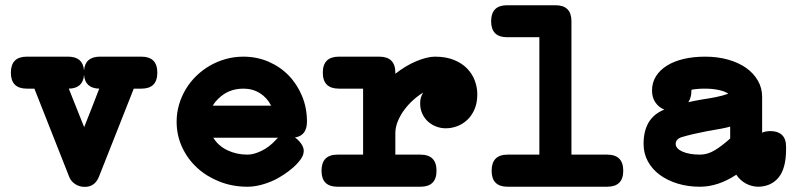

<svg xmlns="http://www.w3.org/2000/svg" viewBox="-20 -667 3050 733"><path d="M358.9 -328.6Q305.2 -329.6 300.8 -380.9Q296.9 -329.6 242.7 -328.6Q250.5 -308.6 256.8 -293Q263.2 -277.3 269.5 -261.2Q275.9 -245.1 283.4 -226.3Q291 -207.5 301.3 -181.6Q315.9 -218.3 330.3 -254.9Q344.7 -291.5 358.9 -328.6ZM82.5 -328.6Q21.5 -328.6 21.5 -389.6Q21.5 -450.7 82.5 -450.7H240.2Q296.4 -450.7 300.8 -398.4Q305.2 -450.7 361.8 -450.7H520Q580.6 -450.7 580.6 -389.6Q580.6 -328.6 520 -328.6H490.7Q457.5 -244.1 424.3 -160.6Q391.1 -77.1 357.9 7.3Q342.3 46.4 304.2 46.4Q284.7 46.9 267.8 36.4Q251 25.9 244.1 7.8L111.3 -328.6Z M1031.7 -131.3Q1036.1 -136.7 1041.5 -141.1H794.4Q813 -110.4 847.9 -93.5Q882.8 -76.7 924.8 -76.7Q948.2 -76.7 977.8 -90.8Q1007.3 -105 1032.2 -131.8ZM1151.9 -202.6Q1151.9 -149.4 1106 -142.1Q1119.6 -132.8 1129.6 -118.7Q1139.6 -104.5 1139.6 -90.8Q1139.6 -74.7 1127.4 -58.1Q1115.2 -41.5 1098.1 -26.6Q1081.1 -11.7 1062 0.5Q1043 12.7 1029.3 19.5Q972.7 45.9 924.8 45.9Q868.2 45.9 818.8 26.6Q769.5 7.3 732.9 -26.1Q696.3 -59.6 675.3 -105Q654.3 -150.4 654.3 -202.6Q654.3 -236.3 663.6 -267.8Q672.9 -299.3 689.5 -326.9Q706.1 -354.5 729.5 -377.2Q752.9 -399.9 781.2 -416.3Q809.6 -432.6 842 -441.7Q874.5 -450.7 909.2 -450.7Q960.4 -450.7 1004.9 -431.6Q1049.3 -412.6 1081.8 -379.2Q1114.3 -345.7 1133.1 -300.5Q1151.9 -255.4 1151.9 -202.6ZM814.5 -291.5Q807.6 -284.7 802.2 -278.1Q796.9 -271.5 792.5 -263.7H1015.1Q999.5 -294.4 971.9 -311.5Q944.3 -328.6 909.2 -328.6Q852.5 -328.6 814.5 -291Z M1273.9 -328.6Q1212.4 -328.6 1212.4 -389.6Q1212.4 -450.7 1273.9 -450.7H1427.7Q1489.3 -450.7 1489.3 -389.6V-385.3Q1508.3 -400.4 1528.6 -412.6Q1548.8 -424.8 1568.6 -433.1Q1588.4 -441.4 1606.7 -446Q1625 -450.7 1640.1 -450.7Q1682.6 -450.7 1713.1 -438.2Q1743.7 -425.8 1763.4 -405.3Q1783.2 -384.8 1792.7 -359.1Q1802.2 -333.5 1802.2 -307.1Q1802.2 -275.4 1792.2 -251.2Q1782.2 -227.1 1765.4 -210.7Q1748.5 -194.3 1726.8 -185.8Q1705.1 -177.2 1681.6 -177.2Q1663.1 -177.2 1645.5 -183.8Q1627.9 -190.4 1614.3 -202.6Q1600.6 -214.8 1592.3 -232.7Q1584 -250.5 1584 -272.5Q1584 -296.4 1595.7 -313.5Q1577.1 -302.7 1558.1 -285.6Q1539.1 -268.6 1523.7 -248Q1508.3 -227.5 1498.8 -204.3Q1489.3 -181.2 1489.3 -158.7V-76.7H1585Q1646.5 -76.7 1646.5 -15.1Q1646.5 45.9 1585 45.9H1268.6Q1207.5 45.9 1207.5 -15.1Q1207.5 -76.7 1268.6 -76.7H1366.2V-328.6Z M1916 -524.9Q1855 -524.9 1855 -585.9Q1855 -647 1916 -647H2100.6Q2161.6 -647 2161.6 -585.9V-76.7H2297.9Q2359.4 -76.7 2359.4 -15.1Q2359.4 45.9 2297.9 45.9H1918Q1856.9 45.9 1856.9 -15.1Q1856.9 -76.7 1918 -76.7H2039.1V-524.9Z M2516.6 -248.5Q2495.1 -256.8 2482.2 -275.9Q2469.2 -294.9 2469.2 -320.8Q2469.2 -351.6 2484.1 -375.5Q2499 -399.4 2525.9 -416.3Q2552.7 -433.1 2589.8 -441.9Q2627 -450.7 2671.9 -450.7Q2719.2 -450.7 2759.3 -439.5Q2799.3 -428.2 2828.1 -408Q2856.9 -387.7 2873.3 -359.4Q2889.6 -331.1 2889.6 -297.4V-160.6Q2902.8 -166.5 2921.4 -166.5Q2949.7 -166.5 2965.3 -151.9Q2981 -137.2 2981 -106.4V-98.1Q2981 -24.9 2953.1 9.8Q2925.3 44.4 2876 45.9Q2850.1 45.9 2827.6 33.7Q2805.2 21.5 2791 0Q2721.2 45.9 2652.3 45.9Q2606.4 45.9 2567.1 33.9Q2527.8 22 2498.8 0.5Q2469.7 -21 2453.4 -51Q2437 -81.1 2437 -117.7Q2437 -217.3 2516.1 -248.5ZM2767.6 -183.6Q2750 -178.7 2731.7 -175.5Q2713.4 -172.4 2694.8 -168.9H2695.8Q2691.9 -168 2688.2 -167.7Q2684.6 -167.5 2680.7 -166.5Q2652.8 -161.1 2628.4 -155.5Q2604 -149.9 2583 -143.6Q2559.6 -136.2 2559.6 -117.7Q2559.6 -108.4 2566.7 -100.8Q2573.7 -93.3 2586.2 -87.9Q2598.6 -82.5 2615.5 -79.6Q2632.3 -76.7 2652.3 -76.7Q2681.6 -76.7 2709.5 -93.8Q2737.3 -110.8 2767.6 -138.2ZM2671.9 -328.6Q2640.1 -328.6 2619.6 -324.2V-319.8Q2619.6 -295.4 2607.9 -276.9Q2633.3 -282.7 2659.7 -287.1Q2686 -291 2712.2 -296.1Q2738.3 -301.3 2760.3 -309.1Q2749 -317.9 2724.9 -323.2Q2700.7 -328.6 2671.9 -328.6Z"/></svg>

Font: Erica Type
Style: Bold
Weight: 700
Designer: Peter Wiegel
Foundry: Peter Wiegel
Version: Version 1.000 2010 initial release